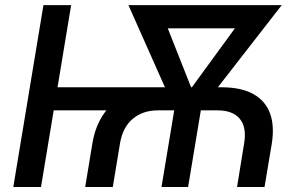

<svg xmlns="http://www.w3.org/2000/svg" viewBox="-20 -748 1193 768"><path d="M320.8 0 349.1 -171.9Q360.8 -244.1 396.5 -294.7Q432.1 -345.2 489.7 -372.1Q547.4 -398.9 625.5 -398.9H865.7Q944.8 -398.9 993.4 -371.8Q1042 -344.7 1060.3 -293.9Q1078.6 -243.2 1066.9 -171.9L1038.1 0H928.2L956.5 -174.3Q967.3 -238.8 939.2 -272.7Q911.1 -306.6 849.6 -306.6H612.3Q551.3 -306.6 511 -272.7Q470.7 -238.8 460 -174.3L431.2 0ZM33.2 0 153.8 -727.5H264.6L144 0ZM170.9 -306.6 185.5 -398.9H647L631.8 -306.6ZM626 0 687 -367.7H793.5L732.4 0ZM686.5 -293.9 493.7 -727.5H614.3L766.6 -342.8L745.6 -293.9ZM710.9 -293.9 709.5 -346.7 987.3 -727.5H1106.9L771 -295.4ZM560.1 -634.8 575.2 -727.5H1020.5L1004.9 -634.8Z"/></svg>

Font: Inter 17pt Medium
Style: Italic
Weight: 500
Italic angle: -9.3988°
Version: Version 4.001;git-66647c0bb